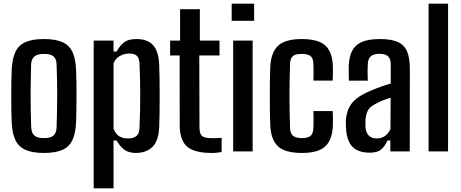

<svg xmlns="http://www.w3.org/2000/svg" viewBox="-20 -820 2499 1040"><path d="M218 8.5Q156 8.5 118.8 -8Q81.5 -24.5 64 -60.2Q46.5 -96 43.5 -154.5Q42 -181 41.5 -218.2Q41 -255.5 41 -296.5Q41 -337.5 41.5 -376.5Q42 -415.5 43.5 -446Q47 -505 64.5 -540.8Q82 -576.5 119.2 -592.5Q156.5 -608.5 218 -608.5Q281 -608.5 318 -591.8Q355 -575 372 -539.5Q389 -504 392 -446Q393 -417 393.8 -379.8Q394.5 -342.5 394.5 -302.2Q394.5 -262 393.8 -223.5Q393 -185 392 -154.5Q389 -96 371.8 -60.2Q354.5 -24.5 317.5 -8Q280.5 8.5 218 8.5ZM218 -72Q255.5 -72 270.5 -86.2Q285.5 -100.5 286.5 -130Q288 -175 288.8 -217.2Q289.5 -259.5 289.8 -300.8Q290 -342 289 -384Q288 -426 286.5 -471Q285.5 -501 270 -514.5Q254.5 -528 218 -528Q181.5 -528 165.5 -513.5Q149.5 -499 148.5 -470Q147.5 -433 146.8 -391.8Q146 -350.5 145.8 -307Q145.5 -263.5 146.5 -219Q147.5 -174.5 149 -130.5Q150.5 -100 166 -86Q181.5 -72 218 -72Z M487.5 200V-600H595V-541H611.5Q630.5 -574.5 653 -591.5Q675.5 -608.5 720 -608.5Q778.5 -608.5 809 -575.5Q839.5 -542.5 842.5 -466Q843.5 -437.5 844.2 -393.2Q845 -349 845 -300Q845 -251 844.2 -206.8Q843.5 -162.5 842.5 -134Q839.5 -58 806.2 -24.8Q773 8.5 715 8.5Q680 8.5 656.2 -7.2Q632.5 -23 611.5 -59H595V200ZM675 -70Q703.5 -70 719 -83.2Q734.5 -96.5 735.5 -125.5Q738 -176.5 738.8 -222Q739.5 -267.5 739.5 -310Q739.5 -352.5 738.5 -393.8Q737.5 -435 735.5 -477Q734.5 -504.5 721.8 -517.2Q709 -530 680.5 -530Q652 -530 628.8 -516.5Q605.5 -503 595 -477.5V-123Q606.5 -94 625.8 -82Q645 -70 675 -70Z M1128 8.5Q1033 8.5 993.5 -25.8Q954 -60 953.5 -141L953 -519.5H901.5V-600H955.5V-770H1062.5V-600H1169V-519.5H1059.5L1060.5 -129Q1060.5 -95 1074.8 -83.2Q1089 -71.5 1128.5 -71.5Q1143 -71.5 1154.5 -72Q1166 -72.5 1180.5 -73.5V3.5Q1168.5 5.5 1155.8 7Q1143 8.5 1128 8.5Z M1235 -707.5V-800H1356.5V-707.5ZM1243 0V-600H1348.5V0Z M1677.5 -383.5Q1678 -397 1678.2 -413.5Q1678.5 -430 1678.2 -446Q1678 -462 1677.5 -474Q1677 -503.5 1663 -515.8Q1649 -528 1614.5 -528Q1580 -528 1566 -515.8Q1552 -503.5 1551 -474Q1549.5 -428 1548.8 -385.2Q1548 -342.5 1548 -300.8Q1548 -259 1548.8 -216.5Q1549.5 -174 1551 -128.5Q1552 -97.5 1567 -84.8Q1582 -72 1616 -72Q1650 -72 1663.5 -85.2Q1677 -98.5 1677.5 -129Q1678.5 -147.5 1678.5 -168.2Q1678.5 -189 1677.5 -218.5H1782Q1783 -204.5 1783.5 -180.5Q1784 -156.5 1783 -139.5Q1779.5 -61 1740.8 -26.2Q1702 8.5 1616 8.5Q1525.5 8.5 1486.8 -26.5Q1448 -61.5 1444 -139.5Q1442.5 -171 1442 -212.8Q1441.5 -254.5 1441.5 -299.8Q1441.5 -345 1442 -386.8Q1442.5 -428.5 1444 -459Q1448.5 -539.5 1488.2 -574Q1528 -608.5 1614.5 -608.5Q1702 -608.5 1741 -574.5Q1780 -540.5 1783 -463Q1783.5 -444 1783.2 -420.5Q1783 -397 1782 -383.5Z M1983 7Q1922.5 7 1891 -23.2Q1859.5 -53.5 1854.5 -120.5Q1854 -132 1853.5 -144.8Q1853 -157.5 1853.5 -168Q1856.5 -206 1869.5 -234.5Q1882.5 -263 1911 -285.8Q1939.5 -308.5 1988.5 -329Q2014 -340 2040.8 -349.5Q2067.5 -359 2096.5 -367.5V-470Q2096.5 -500.5 2082.5 -514.5Q2068.5 -528.5 2035 -528.5Q2006 -528.5 1990 -516.5Q1974 -504.5 1972.5 -475.5Q1971.5 -464.5 1971.2 -445.2Q1971 -426 1971.5 -408.2Q1972 -390.5 1972.5 -383H1870Q1869.5 -398.5 1869 -420.5Q1868.5 -442.5 1869 -463Q1871 -513.5 1887.8 -545.5Q1904.5 -577.5 1940.8 -593Q1977 -608.5 2038.5 -608.5Q2101 -608.5 2136 -592Q2171 -575.5 2185.5 -540Q2200 -504.5 2200 -447.5L2199.5 0H2094.5V-59H2079Q2064 -26.5 2044 -9.8Q2024 7 1983 7ZM2020 -70Q2046 -70 2065.2 -83.5Q2084.5 -97 2095 -121L2096 -290.5Q2076 -284.5 2055.2 -276.8Q2034.5 -269 2012.5 -256.5Q1980.5 -240 1970.8 -217.8Q1961 -195.5 1959.5 -168Q1959.5 -155 1959.5 -146.8Q1959.5 -138.5 1960 -128Q1962.5 -100.5 1978 -85.2Q1993.5 -70 2020 -70Z M2301.5 0V-800H2407V0Z"/></svg>

Font: Big Shoulders Medium
Style: Regular
Weight: 500
Designer: Patric King
Foundry: XO Type Co
Version: Version 2.002